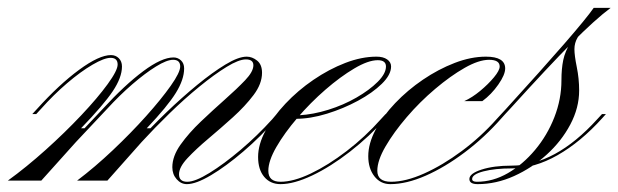

<svg xmlns="http://www.w3.org/2000/svg" viewBox="-82 -459 1572 488"><path d="M10 -169H0L12 -182Q68 -244 119 -281.5Q170 -319 200 -319Q212 -319 220 -311Q228 -303 228 -290Q228 -262 204.5 -227Q181 -192 124 -133H137L111 -98L23 0H-62Q-15 -34 34 -78Q83 -122 124.5 -166Q166 -210 191.5 -245Q217 -280 217 -295Q217 -312 199 -312Q183 -312 153 -294.5Q123 -277 88.5 -247.5Q54 -218 22 -182ZM393 9Q378 9 367 -3.5Q356 -16 356 -34Q356 -62 377 -91.5Q398 -121 428.5 -150Q459 -179 489.5 -206Q520 -233 541 -255Q562 -277 562 -293Q562 -308 543 -308Q525 -308 494 -289Q463 -270 425 -239Q387 -208 349 -171Q311 -134 278 -98H268Q301 -135 340.5 -173Q380 -211 419 -243Q458 -275 491 -295Q524 -315 545 -315Q559 -315 571.5 -305Q584 -295 584 -274Q584 -246 562.5 -217.5Q541 -189 510 -161Q479 -133 447.5 -106.5Q416 -80 394.5 -57Q373 -34 373 -16Q373 3 394 3Q414 3 450.5 -19.5Q487 -42 529.5 -78Q572 -114 610 -156L621 -169H631L622 -159Q581 -112 536.5 -74Q492 -36 454 -13.5Q416 9 393 9ZM111 -98H100L179 -182Q235 -243 282 -278Q329 -313 359 -313Q370 -313 378 -305.5Q386 -298 386 -285Q386 -257 365 -223Q344 -189 291 -133H304L278 -98L191 0H114Q159 -34 205 -77.5Q251 -121 289.5 -164Q328 -207 352 -241Q376 -275 376 -290Q376 -307 358 -307Q342 -307 314.5 -290Q287 -273 254.5 -245Q222 -217 190 -182Z M631 3Q664 3 708 -18Q752 -39 799 -75Q846 -111 886 -156L898 -169H908L899 -159Q857 -112 807.5 -73.5Q758 -35 711.5 -13Q665 9 631 9Q605 9 589.5 -9.5Q574 -28 574 -60Q574 -92 593 -127Q612 -162 643.5 -195.5Q675 -229 714.5 -256Q754 -283 795.5 -299Q837 -315 875 -315Q892 -315 902 -308Q912 -301 912 -290Q912 -269 888.5 -246Q865 -223 828 -203Q791 -183 749 -170Q707 -157 669 -157L678 -166Q714 -168 752.5 -180Q791 -192 824 -211Q857 -230 878 -251Q899 -272 899 -290Q899 -306 878 -306Q854 -306 818.5 -285Q783 -264 745 -231Q707 -198 674 -159.5Q641 -121 620.5 -85.5Q600 -50 600 -25Q600 3 631 3Z M910 9Q885 9 869.5 -11Q854 -31 854 -62Q854 -94 872.5 -129Q891 -164 922.5 -197Q954 -230 993 -256.5Q1032 -283 1073.5 -299Q1115 -315 1153 -315Q1202 -315 1202 -285Q1202 -269 1184.5 -244Q1167 -219 1144 -202H1098Q1118 -211 1138.5 -228Q1159 -245 1173.5 -262.5Q1188 -280 1188 -290Q1188 -307 1161 -307Q1135 -307 1099 -286.5Q1063 -266 1024 -233Q985 -200 952 -161.5Q919 -123 898 -87Q877 -51 877 -25Q877 3 912 3Q949 3 996 -18Q1043 -39 1091.5 -75Q1140 -111 1180 -156L1192 -169H1202L1193 -159Q1150 -110 1099.5 -72Q1049 -34 1000 -12.5Q951 9 910 9Z M1202 -169H1192L1204 -182Q1296 -283 1352.5 -348Q1409 -413 1427 -439H1470Q1430 -409 1371 -349.5Q1312 -290 1215 -183ZM1449 -159Q1394 -98 1335 -64.5Q1276 -31 1219 -31Q1176 -31 1147 -23.5Q1118 -16 1118 -4Q1118 3 1130 3Q1171 3 1209 -19Q1247 -41 1278 -78Q1309 -115 1327 -161Q1345 -207 1345 -255Q1345 -284 1349.5 -306Q1354 -328 1368.5 -352Q1383 -376 1414 -408L1469 -439Q1433 -412 1413.5 -394.5Q1394 -377 1386 -363.5Q1378 -350 1378 -334Q1378 -318 1384 -288.5Q1390 -259 1390 -229Q1390 -185 1367.5 -142.5Q1345 -100 1307.5 -66Q1270 -32 1224.5 -11.5Q1179 9 1132 9Q1111 9 1111 -4Q1111 -18 1142 -28Q1173 -38 1218 -38Q1329 -38 1436 -156L1448 -169H1458Z"/></svg>

Font: Ballet
Style: Regular
Weight: 400
Designer: Maximiliano R. Sproviero
Foundry: Omnibus-Type
Version: Version 1.100